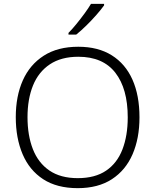

<svg xmlns="http://www.w3.org/2000/svg" viewBox="-20 -968 808 998"><path d="M705 -358Q705 -249 669 -166Q633 -83 561.5 -36.5Q490 10 384 10Q276 10 204.5 -36.5Q133 -83 97.5 -166.5Q62 -250 62 -359Q62 -468 98.5 -550Q135 -632 207.5 -678.5Q280 -725 387 -725Q490 -725 561 -680.5Q632 -636 668.5 -554Q705 -472 705 -358ZM123 -359Q123 -264 151 -192.5Q179 -121 237 -81.5Q295 -42 384 -42Q474 -42 531.5 -81Q589 -120 616.5 -191.5Q644 -263 644 -358Q644 -507 579.5 -590Q515 -673 387 -673Q298 -673 239 -633.5Q180 -594 151.5 -523.5Q123 -453 123 -359ZM521 -940Q506 -919 481.5 -891Q457 -863 429 -835.5Q401 -808 376 -788H336V-797Q355 -816 377 -843Q399 -870 419.5 -898Q440 -926 453 -948H521Z"/></svg>

Font: Noto Sans Lao UI Light
Style: Regular
Weight: 300
Designer: Monotype Design Team
Foundry: Monotype Imaging Inc.
Version: Version 2.000; ttfautohint (v1.8.4.7-5d5b)